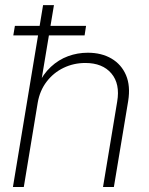

<svg xmlns="http://www.w3.org/2000/svg" viewBox="-20 -748 595 768"><path d="M130.9 -337.4 75.2 0H31.7L152.3 -727.5H195.8L142.6 -408.2H131.8Q152.8 -452.1 183.6 -480.7Q214.4 -509.3 252.2 -523.2Q290 -537.1 331.1 -537.1Q386.2 -537.1 426 -513.7Q465.8 -490.2 484.1 -447.3Q502.4 -404.3 492.7 -343.8L435.5 0H392.1L448.7 -341.3Q460.9 -412.6 425.5 -454.3Q390.1 -496.1 321.3 -496.1Q274.9 -496.1 234.6 -476.8Q194.3 -457.5 166.7 -421.6Q139.2 -385.7 130.9 -337.4ZM33.2 -606.4 39.6 -644.5H324.2L318.4 -606.4Z"/></svg>

Font: Inter 24pt ExtraLight
Style: Italic
Weight: 250
Italic angle: -9.3988°
Version: Version 4.001;git-66647c0bb